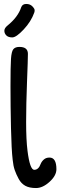

<svg xmlns="http://www.w3.org/2000/svg" viewBox="-20 -945 306 970"><path d="M87 -908Q93 -925 112.5 -925Q132 -925 143.5 -913Q155 -901 155 -893.5Q155 -886 153 -881Q137 -836 99.5 -796Q62 -756 42 -756Q22 -756 12 -766Q2 -776 2 -789.5Q2 -803 18 -816Q71 -859 87 -908ZM78 -708Q121 -708 121 -673Q121 -646 116.5 -532Q112 -418 112 -328Q112 -238 119 -183Q131 -87 153 -87Q175 -87 186 -118Q191 -130 202 -139.5Q213 -149 230 -149Q265 -149 265 -90Q265 -58 230.5 -26.5Q196 5 162 5Q128 5 107.5 -6.5Q87 -18 74.5 -41Q62 -64 54.5 -85.5Q47 -107 44 -138Q38 -188 35.5 -298.5Q33 -409 33 -509.5Q33 -610 35.5 -647.5Q38 -685 47.5 -696.5Q57 -708 78 -708Z"/></svg>

Font: Patrick Hand
Style: Regular
Weight: 400
Designer: Patrick Wagesreiter
Foundry: Patrick Wagesreiter
Version: Version 1.003;PS 001.003;hotconv 1.0.70;makeotf.lib2.5.58329